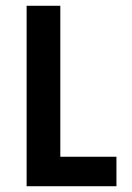

<svg xmlns="http://www.w3.org/2000/svg" viewBox="-20 -645 457 665"><path d="M72.2 0V-625H188.9V-102.1H383.3V0Z"/></svg>

Font: Afacad Flux SemiBold
Style: Regular
Weight: 600
Designer: Kristian Moeller
Foundry: Dicotype
Version: Version 1.100